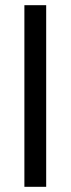

<svg xmlns="http://www.w3.org/2000/svg" viewBox="-20 -720 273 740"><path d="M74 0V-700H158V0Z"/></svg>

Font: DM Sans 20pt
Style: Regular
Weight: 400
Version: Version 4.004;gftools[0.9.30]